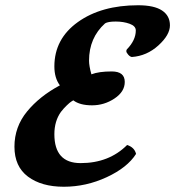

<svg xmlns="http://www.w3.org/2000/svg" viewBox="-20 -687 667 731"><path d="M259 -305Q256 -303 251 -300Q246 -297 234 -285.5Q222 -274 212 -261Q187 -226 187 -176Q187 -66 287 -66Q395 -66 464 -135Q492 -126 498 -101Q465 -49 386.5 -12.5Q308 24 223 24Q138 24 86.5 -14.5Q35 -53 35 -128.5Q35 -204 83 -262.5Q131 -321 208 -362Q187 -390 187 -434Q187 -539 276.5 -603Q366 -667 506 -667Q567 -667 597 -647Q627 -627 627 -590.5Q627 -554 583 -514Q539 -474 482 -470Q475 -471 468 -479Q461 -487 461 -492Q461 -497 463 -499Q497 -534 497 -571Q497 -588 473.5 -596.5Q450 -605 420.5 -605Q391 -605 380 -598Q319 -543 319 -456Q319 -436 328 -404Q356 -415 405.5 -415Q455 -415 455 -375Q455 -338 416 -312Q377 -286 330.5 -286Q284 -286 259 -305Z"/></svg>

Font: Clara
Style: Regular
Weight: 400
Designer: Proyecto DEMO
Foundry: Proyecto DEMO
Version: Version 1.002